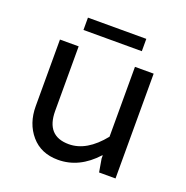

<svg xmlns="http://www.w3.org/2000/svg" viewBox="-120 -758 850 878"><g transform="rotate(20 305.0 -319.0)"><path d="M254 10Q171 10 123 -46Q75 -102 75 -186V-510H166V-196Q166 -74 276 -74Q363 -74 440 -170V-510H531V0H451L440 -64V-79H438Q357 10 254 10ZM445 -648V-588H161V-648Z"/></g></svg>

Font: Varela
Style: Regular
Weight: 400
Designer: Joe Prince
Foundry: Joe Prince
Version: Version 1.000